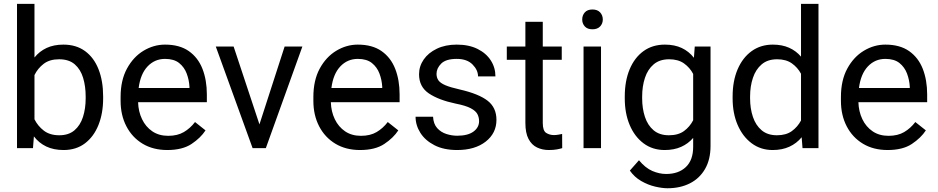

<svg xmlns="http://www.w3.org/2000/svg" viewBox="-20 -770 4876 998"><path d="M516.1 -268.6V-258.3Q516.1 -181.2 491.9 -120.6Q467.8 -60.1 421.9 -25.1Q376 9.8 310.5 9.8Q258.8 9.8 220.5 -8.5Q182.1 -26.9 156.2 -61L151.4 0H68.4V-750H159.2V-471.2Q185.1 -503.4 222.4 -520.8Q259.8 -538.1 309.6 -538.1Q376 -538.1 422.1 -504.4Q468.3 -470.7 492.2 -409.9Q516.1 -349.1 516.1 -268.6ZM425.3 -258.3V-268.6Q425.3 -321.3 412.1 -365.2Q398.9 -409.2 368.7 -435.5Q338.4 -461.9 287.1 -461.9Q237.8 -461.9 207 -438.2Q176.3 -414.6 159.2 -379.9V-149.9Q176.8 -114.7 208 -90.8Q239.3 -66.9 288.1 -66.9Q336.9 -66.9 367.2 -92.8Q397.5 -118.7 411.4 -162.4Q425.3 -206.1 425.3 -258.3Z M849.6 9.8Q775.9 9.8 721.4 -22.9Q667 -55.7 637 -113.5Q606.9 -171.4 606.9 -245.6V-266.1Q606.9 -352.5 639.9 -413.3Q672.9 -474.1 725.8 -506.1Q778.8 -538.1 837.9 -538.1Q913.6 -538.1 961.7 -504.2Q1009.8 -470.2 1032.5 -411.9Q1055.2 -353.5 1055.2 -279.3V-238.8H697.8Q699.2 -190.4 718.3 -150.6Q737.3 -110.8 771.7 -87.4Q806.2 -64 854.5 -64Q902.3 -64 935.5 -83.5Q968.8 -103 993.7 -135.7L1048.3 -92.3Q1022.9 -53.2 975.6 -21.7Q928.2 9.8 849.6 9.8ZM837.9 -463.9Q784.2 -463.9 747.1 -424.8Q710 -385.7 700.7 -312.5H964.8V-319.3Q962.9 -354.5 950.4 -387.7Q938 -420.9 911.1 -442.4Q884.3 -463.9 837.9 -463.9Z M1194.3 -528.3 1328.6 -123.5 1459.5 -528.3H1551.8L1361.8 0H1293L1101.6 -528.3Z M1851.6 9.8Q1777.8 9.8 1723.4 -22.9Q1668.9 -55.7 1638.9 -113.5Q1608.9 -171.4 1608.9 -245.6V-266.1Q1608.9 -352.5 1641.8 -413.3Q1674.8 -474.1 1727.8 -506.1Q1780.8 -538.1 1839.8 -538.1Q1915.5 -538.1 1963.6 -504.2Q2011.7 -470.2 2034.4 -411.9Q2057.1 -353.5 2057.1 -279.3V-238.8H1699.7Q1701.2 -190.4 1720.2 -150.6Q1739.3 -110.8 1773.7 -87.4Q1808.1 -64 1856.4 -64Q1904.3 -64 1937.5 -83.5Q1970.7 -103 1995.6 -135.7L2050.3 -92.3Q2024.9 -53.2 1977.5 -21.7Q1930.2 9.8 1851.6 9.8ZM1839.8 -463.9Q1786.1 -463.9 1749 -424.8Q1711.9 -385.7 1702.6 -312.5H1966.8V-319.3Q1964.8 -354.5 1952.4 -387.7Q1939.9 -420.9 1913.1 -442.4Q1886.2 -463.9 1839.8 -463.9Z M2470.2 -140.1Q2470.2 -159.7 2461.7 -176.5Q2453.1 -193.4 2427 -207.3Q2400.9 -221.2 2348.6 -231.4Q2260.3 -250 2209.2 -284.4Q2158.2 -318.8 2158.2 -383.8Q2158.2 -425.8 2182.4 -460.7Q2206.5 -495.6 2250.7 -516.8Q2294.9 -538.1 2354 -538.1Q2417.5 -538.1 2462.4 -515.6Q2507.3 -493.2 2531.2 -455.8Q2555.2 -418.5 2555.2 -373H2464.8Q2464.8 -405.8 2436.3 -434.8Q2407.7 -463.9 2354 -463.9Q2297.9 -463.9 2273.4 -439.5Q2249 -415 2249 -386.2Q2249 -366.7 2258.8 -352.5Q2268.6 -338.4 2294.7 -327.1Q2320.8 -315.9 2370.6 -304.7Q2468.3 -282.2 2514.4 -246.6Q2560.5 -210.9 2560.5 -147Q2560.5 -77.6 2504.6 -33.9Q2448.7 9.8 2356.4 9.8Q2286.6 9.8 2238.3 -15.1Q2189.9 -40 2165 -79.6Q2140.1 -119.1 2140.1 -163.1H2231Q2232.9 -126 2252.4 -104.2Q2272 -82.5 2300.3 -73.5Q2328.6 -64.5 2356.4 -64.5Q2411.6 -64.5 2440.9 -85.9Q2470.2 -107.4 2470.2 -140.1Z M2899.9 -528.3V-459H2801.3V-130.9Q2801.3 -90.3 2819.1 -79.1Q2836.9 -67.9 2859.4 -67.9Q2870.6 -67.9 2883.1 -70.1Q2895.5 -72.3 2901.9 -73.7L2902.3 0Q2891.6 3.4 2874.3 6.6Q2856.9 9.8 2832.5 9.8Q2799.3 9.8 2771.5 -3.4Q2743.7 -16.6 2727.3 -47.6Q2710.9 -78.6 2710.9 -131.3V-459H2614.3V-528.3H2710.9V-656.7H2801.3V-528.3Z M3006.3 -668.5Q3006.3 -690.4 3019.8 -705.6Q3033.2 -720.7 3059.6 -720.7Q3085.4 -720.7 3099.4 -705.6Q3113.3 -690.4 3113.3 -668.5Q3113.3 -647.5 3099.4 -632.6Q3085.4 -617.7 3059.6 -617.7Q3033.2 -617.7 3019.8 -632.6Q3006.3 -647.5 3006.3 -668.5ZM3104 -528.3V0H3013.2V-528.3Z M3227.5 -258.3V-268.6Q3227.5 -349.1 3252.9 -409.9Q3278.3 -470.7 3325 -504.4Q3371.6 -538.1 3436 -538.1Q3486.3 -538.1 3523.7 -520.5Q3561 -502.9 3586.9 -469.7L3591.3 -528.3H3673.3V-11.2Q3673.3 58.6 3645 107.9Q3616.7 157.2 3566.2 182.9Q3515.6 208.5 3449.7 208.5Q3422.4 208.5 3385.5 200Q3348.6 191.4 3313.2 171.1Q3277.8 150.9 3253.9 116.7L3301.3 63Q3334.5 103 3370.8 118.7Q3407.2 134.3 3442.9 134.3Q3506.8 134.3 3544.9 98.4Q3583 62.5 3583 -6.8V-53.2Q3557.1 -22.9 3520.3 -6.6Q3483.4 9.8 3435.1 9.8Q3371.6 9.8 3325 -25.1Q3278.3 -60.1 3252.9 -120.6Q3227.5 -181.2 3227.5 -258.3ZM3317.9 -268.6V-258.3Q3317.9 -206.1 3332.3 -162.4Q3346.7 -118.7 3377.4 -92.8Q3408.2 -66.9 3457 -66.9Q3505.4 -66.9 3535.4 -88.9Q3565.4 -110.8 3583 -145V-385.7Q3565.9 -418.5 3535.6 -440.2Q3505.4 -461.9 3458 -461.9Q3408.7 -461.9 3377.7 -435.5Q3346.7 -409.2 3332.3 -365.2Q3317.9 -321.3 3317.9 -268.6Z M3788.1 -258.3V-268.6Q3788.1 -349.1 3814.2 -409.9Q3840.3 -470.7 3887.2 -504.4Q3934.1 -538.1 3997.1 -538.1Q4044.9 -538.1 4081.3 -522Q4117.7 -505.9 4143.6 -475.6V-750H4234.4V0H4151.4L4147 -56.6Q4121.1 -24.9 4083.5 -7.6Q4045.9 9.8 3996.1 9.8Q3934.1 9.8 3887.2 -25.1Q3840.3 -60.1 3814.2 -120.6Q3788.1 -181.2 3788.1 -258.3ZM3878.9 -268.6V-258.3Q3878.9 -206.1 3893.6 -162.4Q3908.2 -118.7 3939 -92.8Q3969.7 -66.9 4018.6 -66.9Q4065.9 -66.9 4095.7 -88.4Q4125.5 -109.9 4143.6 -143.6V-386.7Q4126 -419.4 4095.9 -440.7Q4065.9 -461.9 4019.5 -461.9Q3970.2 -461.9 3939.2 -435.5Q3908.2 -409.2 3893.6 -365.2Q3878.9 -321.3 3878.9 -268.6Z M4593.8 9.8Q4520 9.8 4465.6 -22.9Q4411.1 -55.7 4381.1 -113.5Q4351.1 -171.4 4351.1 -245.6V-266.1Q4351.1 -352.5 4384 -413.3Q4417 -474.1 4470 -506.1Q4522.9 -538.1 4582 -538.1Q4657.7 -538.1 4705.8 -504.2Q4753.9 -470.2 4776.6 -411.9Q4799.3 -353.5 4799.3 -279.3V-238.8H4441.9Q4443.4 -190.4 4462.4 -150.6Q4481.4 -110.8 4515.9 -87.4Q4550.3 -64 4598.6 -64Q4646.5 -64 4679.7 -83.5Q4712.9 -103 4737.8 -135.7L4792.5 -92.3Q4767.1 -53.2 4719.7 -21.7Q4672.4 9.8 4593.8 9.8ZM4582 -463.9Q4528.3 -463.9 4491.2 -424.8Q4454.1 -385.7 4444.8 -312.5H4709V-319.3Q4707 -354.5 4694.6 -387.7Q4682.1 -420.9 4655.3 -442.4Q4628.4 -463.9 4582 -463.9Z"/></svg>

Font: Vazirmatn RD FD
Style: Regular
Weight: 400
Designer: Saber Rastikerdar
Foundry: Saber Rastikerdar
Version: Version 33.003